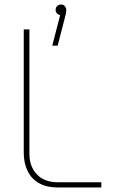

<svg xmlns="http://www.w3.org/2000/svg" viewBox="-20 -829 511 849"><path d="M235 0Q187 0 153.5 -18.5Q120 -37 102.5 -72Q85 -107 85 -154V-699H110V-149Q110 -93 143 -58Q176 -23 237 -23H428V0ZM211 -627 246 -762Q237 -764 231.5 -770Q226 -776 226 -785Q226 -796 233 -802.5Q240 -809 250 -809Q261 -809 267 -801.5Q273 -794 273 -785Q273 -773 268 -755L235 -627Z"/></svg>

Font: MuseoModerno Thin Thin
Style: Regular
Weight: 250
Version: Version 1.003